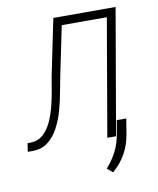

<svg xmlns="http://www.w3.org/2000/svg" viewBox="-102 -589 656 796"><g transform="rotate(-10 226.0 -191.5)"><path d="M412.1 -528.3 406.2 -492.7H181.6L187.5 -528.3ZM439 -528.3 347.7 0H311L401.9 -528.3ZM176.8 -528.3H213.4L163.1 -284.7Q157.2 -256.3 150.6 -219.5Q144 -182.6 133.3 -144.5Q122.6 -106.4 105 -73.5Q87.4 -40.5 60.5 -20Q33.7 0.5 -5.9 0H-23.9L-18.6 -35.6H-4.4Q26.4 -36.6 47.9 -56.2Q69.3 -75.7 83 -106.2Q96.7 -136.7 105.2 -171.4Q113.8 -206.1 118.9 -237.8Q124 -269.5 127.9 -291ZM402.3 -65.4 391.6 -0.5Q384.3 43.9 363.8 80.1Q343.3 116.2 310.1 145L286.6 125.5Q302.7 106.9 315.4 87.6Q328.1 68.4 336.9 47.1Q345.7 25.9 350.6 1.5L362.3 -65.4Z"/></g></svg>

Font: Roboto Condensed ExtraLight
Style: Italic
Weight: 250
Italic angle: -12°
Designer: Christian Robertson
Foundry: Google
Version: Version 3.008; 2023